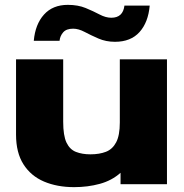

<svg xmlns="http://www.w3.org/2000/svg" viewBox="-20 -758 759 790"><path d="M285 12Q215 12 161 -11Q107 -34 76.5 -82Q46 -130 46 -204V-514H240V-257Q240 -200 253.5 -171.5Q267 -143 292.5 -133Q318 -123 352 -123Q389 -123 416 -133.5Q443 -144 458 -172.5Q473 -201 473 -254V-514H667V0H476V-47Q440 -15 390.5 -1.5Q341 12 285 12ZM453 -586Q416 -586 385 -599.5Q354 -613 328.5 -626.5Q303 -640 281 -640Q253 -640 240 -625Q227 -610 225 -590H119Q125 -658 161 -698Q197 -738 259 -738Q301 -738 332.5 -725Q364 -712 389.5 -698.5Q415 -685 438 -685Q486 -685 492 -735H596Q590 -666 554 -626Q518 -586 453 -586Z"/></svg>

Font: Special Gothic Extended Bold
Style: Regular
Weight: 700
Width: 7
Designer: Alistair McCready
Foundry: Monolith
Version: Version 1.000; ttfautohint (v1.8.4.7-5d5b)